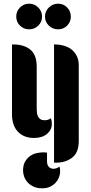

<svg xmlns="http://www.w3.org/2000/svg" viewBox="-20 -748 492 1041"><path d="M179 -158Q179 -146 180.5 -135Q182 -124 186.5 -115.5Q191 -107 199.5 -101.5Q208 -96 223 -96Q231 -96 239.5 -98.5Q248 -101 255 -107Q259 -99 260 -91.5Q261 -84 261 -76Q261 -44 235 -22Q209 0 164 0Q110 0 77.5 -33.5Q45 -67 45 -130V-507H51Q111 -507 145 -478.5Q179 -450 179 -387ZM407 17Q407 79 371.5 106.5Q336 134 284 134H273V-507H279Q301 -507 324 -501Q347 -495 365.5 -481.5Q384 -468 395.5 -446Q407 -424 407 -393ZM105 177Q105 146 117 126.5Q129 107 146 96Q163 85 182 81.5Q201 78 215 78Q227 78 235 80V126Q235 147 245 157Q255 167 270 167Q288 167 302 155Q305 163 305.5 169.5Q306 176 306 184Q306 196 300.5 211.5Q295 227 283.5 240.5Q272 254 253.5 263.5Q235 273 209 273Q182 273 162.5 264Q143 255 130.5 241.5Q118 228 111.5 211Q105 194 105 177ZM68 -658Q68 -687 88.5 -707.5Q109 -728 138 -728Q167 -728 187.5 -707.5Q208 -687 208 -658Q208 -629 187.5 -609Q167 -589 138 -589Q109 -589 88.5 -609Q68 -629 68 -658ZM224 -658Q224 -687 245 -707.5Q266 -728 295 -728Q324 -728 344 -707.5Q364 -687 364 -658Q364 -629 344 -609Q324 -589 295 -589Q266 -589 245 -609Q224 -629 224 -658Z"/></svg>

Font: Kenia
Style: Regular
Weight: 400
Designer: Julia Petretta
Foundry: Julia Petretta
Version: Version 1.001